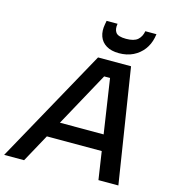

<svg xmlns="http://www.w3.org/2000/svg" viewBox="-173 -1029 1018 1135"><g transform="rotate(15 336.0 -461.0)"><path d="M445 -601H409L80 0H-42L345 -700H547L657 0H535ZM147 -269H555L536 -171H128ZM639 -899Q630 -857 605.5 -825Q581 -793 543.5 -774.5Q506 -756 457 -756Q410 -756 379.5 -774.5Q349 -793 337.5 -825.5Q326 -858 334 -900L338 -922H405Q399 -888 413 -868.5Q427 -849 476 -849Q525 -849 547 -868.5Q569 -888 575 -922H643Z"/></g></svg>

Font: Albert Sans SemiBold
Style: Italic
Weight: 600
Italic angle: -11.25°
Designer: Andreas Rasmussen
Foundry: a.Foundry
Version: Version 1.025